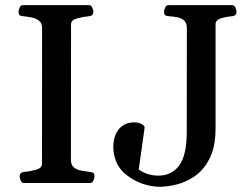

<svg xmlns="http://www.w3.org/2000/svg" viewBox="-20 -713 972 748"><path d="M73.2 0Q64.9 0 60.8 -9.8Q56.6 -19.5 56.6 -24.9Q56.6 -41.5 72.8 -43Q96.2 -44.9 119.9 -51.5Q143.6 -58.1 143.6 -74.2L144 -602.5Q144 -623.5 131.6 -632.8Q119.1 -642.1 102.1 -645.3Q85 -648.4 69.8 -649.9Q59.6 -650.9 55.9 -654.1Q52.2 -657.2 52.2 -668Q52.2 -673.3 56.4 -683.1Q60.5 -692.9 68.8 -692.9H327.1Q335.4 -692.9 339.6 -683.1Q343.8 -673.3 343.8 -668Q343.8 -651.4 327.6 -649.9Q304.2 -647.9 280.5 -641.4Q256.8 -634.8 256.8 -618.7L256.3 -90.3Q256.3 -69.3 268.8 -60.1Q281.2 -50.8 298.6 -47.9Q315.9 -44.9 330.6 -43Q340.8 -42 344.5 -39.1Q348.1 -36.1 348.1 -24.9Q348.1 -19.5 344 -9.8Q339.8 0 331.5 0ZM601.6 14.6Q568.8 14.6 532.7 2Q496.6 -10.7 463.9 -38.6Q440.4 -61 430.9 -87.6Q421.4 -114.3 421.4 -139.6Q421.4 -184.1 443.4 -210.2Q465.3 -236.3 502.4 -236.3Q520 -236.3 531.7 -229.7Q543.5 -223.1 543.5 -216.3L520.5 -52.7Q534.7 -42.5 554.2 -35.6Q573.7 -28.8 597.2 -28.8Q648.9 -28.8 678.2 -68.6Q707.5 -108.4 707.5 -198.2L708 -602.5Q708 -623.5 697.5 -633.1Q687 -642.6 670.9 -645.8Q654.8 -648.9 636.7 -649.9Q626.5 -650.9 622.8 -654.1Q619.1 -657.2 619.1 -668Q619.1 -673.3 623.3 -683.1Q627.4 -692.9 635.7 -692.9H884.8Q893.1 -692.9 897.2 -683.1Q901.4 -673.3 901.4 -668Q901.4 -651.4 885.3 -649.9Q860.8 -647.9 840.3 -641.4Q819.8 -634.8 819.8 -618.7V-214.4Q819.8 -142.6 797.6 -97.7Q775.4 -52.7 741 -28.3Q706.5 -3.9 669.4 5.4Q632.3 14.6 601.6 14.6Z"/></svg>

Font: Gelasio Medium
Style: Regular
Weight: 500
Designer: Eben Sorkin
Foundry: Eben Sorkin
Version: Version 1.008